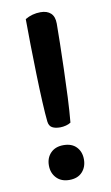

<svg xmlns="http://www.w3.org/2000/svg" viewBox="-77 -669 417 723"><g transform="rotate(-10 131.5 -307.5)"><path d="M184 -575Q184 -547 183 -500.5Q182 -454 180.5 -401Q179 -348 176.5 -294.5Q174 -241 170 -199Q163 -194 151.5 -191Q140 -188 129 -188Q110 -188 98.5 -194.5Q87 -201 85 -218Q82 -245 79.5 -295Q77 -345 75.5 -401.5Q74 -458 73 -514.5Q72 -571 72 -612Q99 -628 131 -628Q156 -628 170 -615Q184 -602 184 -575ZM62 -54Q62 -83 80 -101.5Q98 -120 129 -120Q161 -120 178.5 -101.5Q196 -83 196 -54Q196 -25 178.5 -6Q161 13 129 13Q98 13 80 -6Q62 -25 62 -54Z"/></g></svg>

Font: Baloo Tammudu 2 Medium
Style: Regular
Weight: 500
Designer: Maithili Shingre, Omkar Shende and Ek Type
Foundry: Ek Type
Version: Version 1.640;hotconv 1.0.111;makeotfexe 2.5.65597; ttfautoh